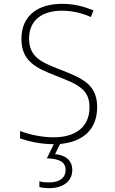

<svg xmlns="http://www.w3.org/2000/svg" viewBox="-20 -744 603 1004"><path d="M259 10H261L225 84C291 86 323 103 323 145C323 187 291 210 234 210C220 210 201 209 186 204V234C200 238 219 240 236 240C311 240 358 203 358 145C358 95 323 67 268 62L294 9C413 -2 488 -66 488 -184C488 -303 410 -335 295 -380C200 -417 132 -444 132 -542C132 -645 208 -688 304 -688C347 -688 400 -680 455 -655L469 -689C417 -712 360 -724 305 -724C181 -724 92 -665 92 -540C92 -424 169 -388 272 -348C387 -303 448 -278 448 -183C448 -78 373 -26 260 -26C201 -26 134 -40 85 -59V-20C129 -5 193 10 259 10Z"/></svg>

Font: Noto Sans Mono SemiCondensed ExtraLight
Style: Regular
Weight: 200
Width: 4
Designer: Monotype Design Team
Foundry: Monotype Imaging Inc.
Version: Version 2.014